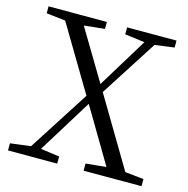

<svg xmlns="http://www.w3.org/2000/svg" viewBox="-107 -832 916 935"><g transform="rotate(15 351.0 -364.5)"><path d="M594 -46 387 -394 571 -681 669 -694V-729H420V-694L520 -681L366 -429L214 -683L318 -694V-729H24V-694L120 -683L315 -356L118 -49L15 -36V0H263V-36L168 -49L336 -321L499 -46L396 -36V0H688V-36Z"/></g></svg>

Font: Shippori Mincho
Style: Regular
Weight: 400
Designer: Bonji Tadano  Ryoko NISHIZUKA  (kana & ideographs); Frank Grießhammer (Latin, Greek & Cyrillic); Wenlong ZHANG  (bopomof
Foundry: Adobe Systems Incorporated
Version: Version 1.003;PS 1.001;hotconv 16.6.54;makeotf.lib2.5.65590